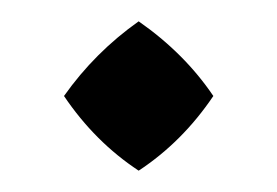

<svg xmlns="http://www.w3.org/2000/svg" viewBox="-20 -144 260 180"><path d="M40 -54Q69 -95 110 -124Q153 -94 180 -54Q151 -11 110 16Q69 -11 40 -54Z"/></svg>

Font: Galdeano
Style: Regular
Weight: 400
Designer: Dario Manuel Muhafara
Foundry: Dario Manuel Muhafara
Version: Version 1.001